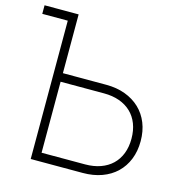

<svg xmlns="http://www.w3.org/2000/svg" viewBox="-117 -815 850 909"><g transform="rotate(15 308.0 -360.0)"><path d="M-10 -678V-720H157V-432H370Q421 -432 462.8 -416.5Q504.5 -401 534.2 -372.8Q564 -344.5 580 -304.8Q596 -265 596 -216Q596 -167 580 -127Q564 -87 534.5 -58.8Q505 -30.5 463.2 -15.2Q421.5 0 370 0H115V-678ZM370 -42Q412 -42 445.5 -54Q479 -66 502.5 -88.5Q526 -111 538.5 -143.2Q551 -175.5 551 -216Q551 -256.5 538.5 -288.8Q526 -321 502.5 -343.5Q479 -366 445.5 -378Q412 -390 370 -390H157V-42Z"/></g></svg>

Font: Vela Sans ExtLt
Style: Regular
Weight: 200
Designer: Principal design: Mikhail Sharanda - project Manrope.
Design modification: Ravid Balaliev
Foundry: Mikhail Sharanda
Version: Version 1.001